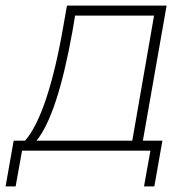

<svg xmlns="http://www.w3.org/2000/svg" viewBox="-66 -540 669 688"><path d="M-46 128H-10L13 0H473L450 128H487L516 -36H446L531 -520H174L162 -452C126 -242 79 -99 24 -36H-17ZM65 -36C114 -97 157 -223 194 -430L203 -484H486L408 -36Z"/></svg>

Font: Fixel Display 20240404 ExLight
Style: Italic
Weight: 200
Italic angle: -10°
Designer: AlfaBravo + MacPaw
Foundry: Kyrylo Tkachov, Marchela Mozhyna, Serhii Makarenko, Maria Weinstein, Zakhar Kryvoshyya
Version: Version 1.211;Glyphs 3.2 (3225)